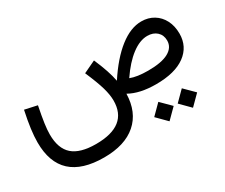

<svg xmlns="http://www.w3.org/2000/svg" viewBox="-105 -676 1417 1207"><g transform="rotate(-30 604.0 -72.5)"><path d="M763.2 172.9 833.5 102.5 904.3 172.9 833.5 243.7ZM933.6 172.9 1003.9 102.5 1074.7 172.9 1003.9 243.7ZM992.7 -389.2Q1043 -389.2 1081.5 -365.7Q1120.1 -342.3 1141.8 -300.3Q1163.6 -258.3 1163.6 -202.6Q1163.6 -108.9 1089.4 -54.4Q1015.1 0 877.9 0Q759.8 0 685.5 -42Q682.1 90.3 599.1 162.8Q516.1 235.4 365.2 235.4Q48.3 235.4 48.3 -55.7Q48.3 -98.6 55.4 -152.6Q62.5 -206.5 77.6 -276.9L167.5 -257.3Q152.8 -184.1 146.5 -138.9Q140.1 -93.8 140.1 -60.5Q140.1 41.5 194.1 89.1Q248 136.7 362.8 136.7Q594.2 136.7 594.2 -45.9Q594.2 -86.9 578.9 -140.4Q563.5 -193.8 524.9 -283.2L613.3 -325.2Q661.1 -215.3 674.3 -142.6Q752.4 -262.2 833.7 -325.7Q915 -389.2 992.7 -389.2ZM980 -291.5Q925.3 -291.5 866 -246.6Q806.6 -201.7 749.5 -117.7Q796.9 -99.1 877.4 -99.1Q975.6 -99.1 1025.1 -126.5Q1074.7 -153.8 1074.7 -204.1Q1074.7 -243.7 1048.6 -267.6Q1022.5 -291.5 980 -291.5Z"/></g></svg>

Font: Estedad-FD Medium
Style: Regular
Weight: 500
Designer: Amin Abedi
Version: Version 7.3